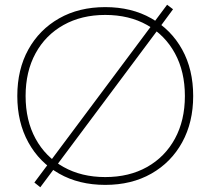

<svg xmlns="http://www.w3.org/2000/svg" viewBox="-20 -770 836 810"><path d="M150 20 125 0 184 -79 626 -671 685 -750 710 -731 651 -651 209 -59ZM424 10Q313 10 229.5 -37.5Q146 -85 99.5 -169.5Q53 -254 53 -365Q53 -477 99.5 -561Q146 -645 229.5 -692.5Q313 -740 424 -740Q535 -740 618.5 -692.5Q702 -645 748.5 -561Q795 -477 795 -365Q795 -254 748.5 -169.5Q702 -85 618.5 -37.5Q535 10 424 10ZM424 -23Q525 -23 600.5 -65.5Q676 -108 718 -185Q760 -262 760 -365Q760 -468 718 -545Q676 -622 600.5 -664.5Q525 -707 424 -707Q324 -707 248 -664.5Q172 -622 130 -545Q88 -468 88 -365Q88 -262 130 -185Q172 -108 248 -65.5Q324 -23 424 -23Z"/></svg>

Font: M PLUS 1 ExtraLight
Style: Regular
Weight: 250
Version: Version 1.001